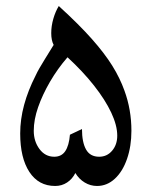

<svg xmlns="http://www.w3.org/2000/svg" viewBox="-20 -621 502 637"><path d="M163 -4Q108 -4 77.5 -50.5Q47 -97 47 -178Q47 -225 60 -273Q73 -321 98 -370Q104 -383 111 -395Q118 -407 129 -425Q140 -443 158 -472Q150 -487 150 -511Q150 -535 157 -559Q164 -583 175 -601Q242 -540 284.5 -492Q327 -444 352.5 -403Q378 -362 393 -320Q416 -257 416 -187Q416 -136 401.5 -94Q387 -52 361 -28Q335 -4 302 -4Q280 -4 261 -15.5Q242 -27 230 -47Q220 -27 202.5 -15.5Q185 -4 163 -4ZM160 -101Q184 -101 196.5 -119.5Q209 -138 212 -174L252 -193Q252 -149 265.5 -125Q279 -101 309 -101Q335 -101 352 -121Q369 -141 369 -171Q369 -205 349 -247.5Q329 -290 292 -337Q255 -384 204 -431Q171 -393 146 -350Q121 -307 106.5 -265.5Q92 -224 92 -187Q92 -152 111 -126.5Q130 -101 160 -101Z"/></svg>

Font: Noto Naskh Arabic Medium
Style: Regular
Weight: 500
Designer: Monotype Design Team, David Williams, Mohamad Dakak and Nizar Qandah
Foundry: Monotype Imaging Inc.
Version: Version 2.016